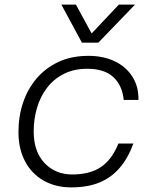

<svg xmlns="http://www.w3.org/2000/svg" viewBox="-20 -800 690 832"><path d="M289 12Q220 12 168 -18Q116 -48 88 -102Q60 -156 60 -227Q60 -296 80 -355.5Q100 -415 139 -460.5Q178 -506 234 -532Q290 -558 363 -558Q427 -558 476 -535Q525 -512 553 -469Q581 -426 580 -367H516Q510 -430 471 -466Q432 -502 359 -502Q300 -502 256 -479.5Q212 -457 183 -418.5Q154 -380 140 -331.5Q126 -283 126 -231Q126 -143 173 -93.5Q220 -44 293 -44Q371 -44 418.5 -77Q466 -110 493 -178H558Q535 -115 498.5 -72.5Q462 -30 410.5 -9Q359 12 289 12ZM246 -780H309L377 -655L495 -780H565L406 -615H335Z"/></svg>

Font: Azeret Mono Thin ExtraLight
Style: Italic
Weight: 250
Italic angle: -12°
Version: Version 1.002